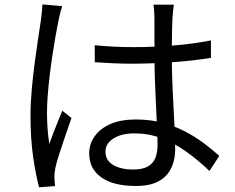

<svg xmlns="http://www.w3.org/2000/svg" viewBox="-20 -791 1040 849"><path d="M398.8 -591Q441.6 -587 483 -584.8Q524.5 -582.6 568.7 -582.6Q658.8 -582.6 748.1 -589.9Q837.3 -597.2 912.7 -612.4V-535.2Q832.9 -522.3 744.2 -516Q655.6 -509.7 567.2 -509.3Q524 -509.3 483.6 -511.1Q443.2 -512.9 399.2 -515.9ZM748.6 -770.5Q746.6 -755.3 745.1 -740.3Q743.6 -725.4 742.6 -710.2Q741.6 -692.1 740.9 -664.2Q740.2 -636.3 740 -604.6Q739.8 -572.8 739.8 -543.2Q739.8 -485.9 742 -428.7Q744.2 -371.6 747.2 -317.9Q750.2 -264.2 752.4 -216.8Q754.6 -169.3 754.6 -130.5Q754.6 -99.9 746.3 -71.1Q737.9 -42.3 718.4 -18.9Q698.9 4.4 665.5 17.9Q632.1 31.4 581.6 31.4Q481.1 31.4 427.8 -6.8Q374.4 -45 374.4 -112.3Q374.4 -154.3 398.6 -188.4Q422.7 -222.6 468.6 -242.7Q514.5 -262.7 580.2 -262.7Q643.6 -262.7 697.1 -248.6Q750.6 -234.4 796.2 -210.8Q841.9 -187.3 880 -158.7Q918.1 -130.1 949.8 -101.7L906.2 -35.1Q854.1 -84.7 801.6 -122Q749 -159.2 693 -180.2Q637.1 -201.2 573.7 -201.2Q517.4 -201.2 481.8 -178.8Q446.3 -156.3 446.3 -120.1Q446.3 -81.9 480.3 -61.7Q514.3 -41.4 568.2 -41.4Q610.5 -41.4 634.1 -55Q657.6 -68.6 667.1 -93Q676.7 -117.4 676.7 -150.5Q676.7 -177.3 674.7 -223Q672.7 -268.7 669.9 -323.6Q667.1 -378.4 665.1 -435.4Q663.1 -492.3 663.1 -542Q663.1 -593.4 662.9 -638.1Q662.7 -682.7 662.9 -708.8Q662.9 -721.6 661.9 -739.3Q661 -756.9 658.6 -770.5ZM255.1 -763.6Q252.3 -755.6 248.7 -743.2Q245.2 -730.7 242.5 -718Q239.8 -705.3 237.8 -696.3Q232 -668.1 225.3 -629.6Q218.6 -591 211.8 -546.5Q205 -502 199.6 -456.5Q194.2 -411 191 -368.9Q187.8 -326.8 187.8 -293.3Q187.8 -257.2 190.2 -224.1Q192.7 -191 197.9 -153.8Q205.8 -176.8 215.9 -203.1Q226.1 -229.4 236.6 -255.2Q247 -280.9 255.5 -301.4L296.1 -269.2Q284.2 -234.6 269.4 -192.4Q254.6 -150.1 242.4 -111.6Q230.1 -73 224.7 -48.3Q222.7 -38.3 221.4 -25.3Q220 -12.3 220.6 -3.1Q221.2 4.3 221.8 14Q222.4 23.8 223.4 31.5L152.9 37.3Q138.1 -16.8 126.5 -97.4Q114.9 -178.1 114.9 -279.5Q114.9 -334.6 120.4 -395.2Q125.8 -455.8 133.5 -513.7Q141.2 -571.6 148.6 -620.3Q156 -668.9 160.6 -700Q163 -717.5 165 -736.3Q167 -755.1 167.4 -771.5Z"/></svg>

Font: Noto Sans JP
Style: Regular
Weight: 100
Designer: Ryoko NISHIZUKA 西塚涼子 (kana, bopomofo & ideographs); Paul D. Hunt (Latin, Greek & Cyrillic); Sandoll Communications 산돌커뮤니
Foundry: Adobe
Version: Version 2.004;hotconv 1.0.118;makeotfexe 2.5.65603